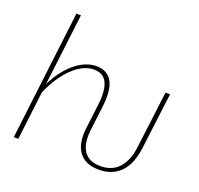

<svg xmlns="http://www.w3.org/2000/svg" viewBox="-127 -863 1048 1010"><g transform="rotate(20 397.5 -357.5)"><path d="M414.5 -177.5Q404.5 -98.5 432.5 -55.5Q460.5 -12.5 526 -12.5Q592 -12.5 630 -55.5Q668 -98.5 677 -177.5L716.5 -493H742L702.5 -177.5Q697 -134 683.5 -99.5Q670 -65 647.8 -41.2Q625.5 -17.5 595 -4.8Q564.5 8 525 8Q485.5 8 457.2 -4.8Q429 -17.5 412 -41.2Q395 -65 389.2 -99.5Q383.5 -134 389 -177.5L406 -315.5Q415.5 -393 395.8 -435.8Q376 -478.5 321 -478.5Q292 -478.5 262.2 -464Q232.5 -449.5 204.5 -422.8Q176.5 -396 151 -358Q125.5 -320 105 -272.5L72 0H46.5L134 -723H159.5L110.5 -320Q130.5 -362 156 -395.2Q181.5 -428.5 209.5 -451.8Q237.5 -475 267.8 -487.5Q298 -500 328 -500Q360 -500 382.2 -487.5Q404.5 -475 417.2 -451.5Q430 -428 433.2 -393.8Q436.5 -359.5 431.5 -315.5Z"/></g></svg>

Font: Lato Thin
Style: Italic
Weight: 200
Italic angle: -7°
Designer: Lukasz Dziedzic
Foundry: tyPoland Lukasz Dziedzic
Version: Version 2.007; 2014-02-27